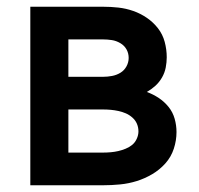

<svg xmlns="http://www.w3.org/2000/svg" viewBox="-20 -550 590 570"><path d="M70 0V-530H286Q309 -530 331.5 -527.5Q354 -525 375.5 -517.5Q397 -510 416 -497Q435 -484 449 -466Q463 -448 469 -425.5Q475 -403 475 -380Q475 -365 472 -349.5Q469 -334 461 -320Q453 -306 441.5 -295.5Q430 -285 416 -277Q435 -270 451.5 -259Q468 -248 480.5 -232.5Q493 -217 498.5 -197.5Q504 -178 504 -158Q504 -133 496 -108.5Q488 -84 471 -65Q454 -46 432 -33Q410 -20 386 -12.5Q362 -5 336.5 -2.5Q311 0 286 0ZM183 -322H286Q299 -322 312.5 -324.5Q326 -327 337.5 -334Q349 -341 355.5 -353Q362 -365 362 -378Q362 -392 355.5 -403.5Q349 -415 337 -422Q325 -429 312 -431Q299 -433 286 -433H183ZM183 -97H286Q297 -97 308.5 -98Q320 -99 331 -101.5Q342 -104 353 -108.5Q364 -113 372.5 -120Q381 -127 386 -138Q391 -149 391 -160Q391 -172 386.5 -182.5Q382 -193 373 -201Q364 -209 353.5 -213.5Q343 -218 331.5 -220.5Q320 -223 308.5 -224Q297 -225 286 -225H183Z"/></svg>

Font: Lode Term
Style: Bold
Weight: 700
Monospace: yes
Designer: Belleve Invis
Foundry: Belleve Invis
Version: Version 29.2.0